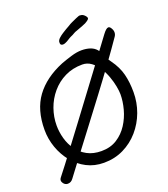

<svg xmlns="http://www.w3.org/2000/svg" viewBox="-167 -1019 1031 1181"><g transform="rotate(-20 349.0 -429.0)"><path d="M72 45Q55 45 44 30Q42 27 39.5 22Q37 17 37 11Q37 2 44 -6Q62 -28 94 -70.5Q126 -113 168 -168.5Q210 -224 257.5 -287.5Q305 -351 353.5 -416Q402 -481 448 -542.5Q494 -604 532 -655.5Q570 -707 597 -743Q620 -774 634 -774Q642 -774 649 -764Q660 -748 660 -733Q660 -719 652 -707Q606 -640 549 -561.5Q492 -483 430.5 -401.5Q369 -320 309.5 -241.5Q250 -163 198 -94.5Q146 -26 108 25Q94 45 72 45ZM326 0Q264 0 213.5 -26Q163 -52 126.5 -97Q90 -142 70 -198.5Q50 -255 50 -315Q50 -446 111.5 -530Q173 -614 292 -663Q324 -675 362 -686.5Q400 -698 431 -698Q461 -698 485.5 -690Q510 -682 526 -664Q537 -652 541 -639.5Q545 -627 545 -615Q553 -608 562.5 -594.5Q572 -581 580 -569Q617 -518 630.5 -465Q644 -412 644 -347Q644 -279 621 -217Q598 -155 555.5 -106Q513 -57 454.5 -28.5Q396 0 326 0ZM336 -73Q395 -73 438 -100.5Q481 -128 509 -171.5Q537 -215 550.5 -265.5Q564 -316 564 -362Q564 -383 558 -415Q552 -447 539.5 -481.5Q527 -516 508 -546Q489 -576 463 -595Q437 -614 405 -614Q342 -614 291 -589Q240 -564 203.5 -521Q167 -478 148 -424.5Q129 -371 129 -315Q129 -272 141 -229Q153 -186 178 -151Q203 -116 242.5 -94.5Q282 -73 336 -73ZM336 -770Q328 -770 323.5 -775Q319 -780 320 -793Q322 -805 334 -816Q346 -827 361 -836.5Q376 -846 386 -852Q394 -857 401 -860.5Q408 -864 414 -868Q419 -872 435 -879.5Q451 -887 467 -894Q483 -901 487 -902Q490 -903 493 -903Q497 -903 502 -902Q514 -901 525.5 -889Q537 -877 536 -869Q535 -865 530 -860Q528 -859 526.5 -857.5Q525 -856 522 -854L509 -846Q505 -844 486.5 -836.5Q468 -829 445 -821Q435 -818 427 -813.5Q419 -809 412 -805Q404 -801 397.5 -798.5Q391 -796 389 -794Q382 -789 365.5 -779.5Q349 -770 336 -770Z"/></g></svg>

Font: Fuzzy Bubbles
Style: Regular
Weight: 400
Designer: Robert E. Leuschke
Foundry: Robert E. Leuschke
Version: Version 1.010; ttfautohint (v1.8.3)